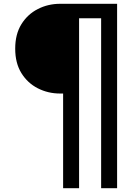

<svg xmlns="http://www.w3.org/2000/svg" viewBox="-20 -740 732 1010"><path d="M296 -248Q233 -248 179 -275.5Q125 -303 92.5 -355.5Q60 -408 60 -484Q60 -560 92.5 -612.5Q125 -665 179 -692.5Q233 -720 296 -720H596V250H512V-644H396V250H312V-248Z"/></svg>

Font: Kufam
Style: Regular
Weight: 400
Designer: Wael Morcos, Artur Schmal
Foundry: Original Type
Version: Version 1.301; ttfautohint (v1.8.3)